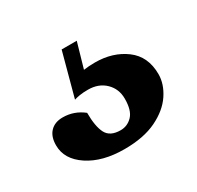

<svg xmlns="http://www.w3.org/2000/svg" viewBox="-75 -85 452 440"><g transform="rotate(-30 151.5 135.0)"><path d="M142 270Q84 270 47 245.5Q10 221 10 184Q10 161 22 148.5Q34 136 55 136Q85 136 109 155Q109 191 118.5 209.5Q128 228 156 228Q174 228 187 214.5Q200 201 200 170Q200 144 182.5 127Q165 110 137 110Q124 110 115 111.5Q106 113 100 115L131 0H171L152 66Q166 64 182 64Q229 64 262 88.5Q295 113 295 160Q295 186 278 211.5Q261 237 227 253.5Q193 270 142 270Z"/></g></svg>

Font: Petrona Black
Style: Regular
Weight: 900
Designer: Ringo R. Seeber
Foundry: Ringo R. Seeber
Version: Version 2.001; ttfautohint (v1.8.3)